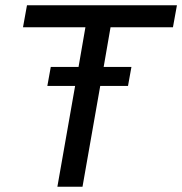

<svg xmlns="http://www.w3.org/2000/svg" viewBox="-20 -706 689 726"><path d="M197 0 264 -381H159L172 -453H277L303 -603H67L82 -686H649L634 -603H398L372 -453H477L464 -381H359L292 0Z"/></svg>

Font: Archivo VF Beta
Style: Italic
Weight: 400
Italic angle: -10°
Designer: Hector Gatti
Foundry: Omnibus-Type
Version: Version 1.002